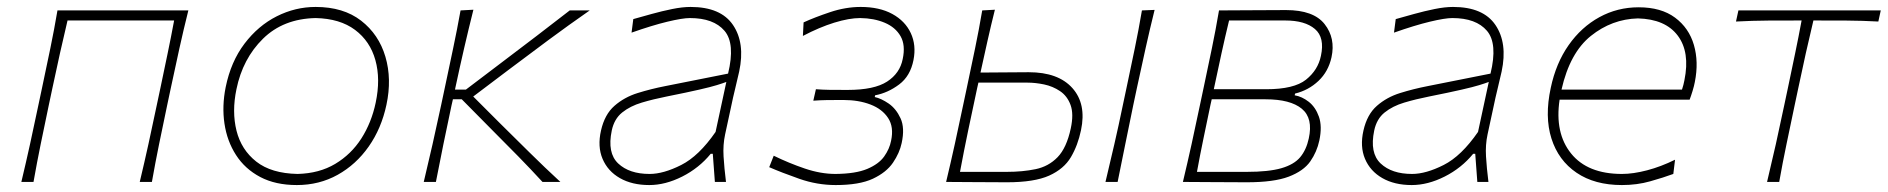

<svg xmlns="http://www.w3.org/2000/svg" viewBox="-20 -524 5437 553"><path d="M41.5 0Q55 -56.5 66.5 -108.8Q78 -161 90.5 -221L101 -270.5Q114 -332 125 -385Q136 -438 145.5 -494H522.5Q508.5 -438 496.8 -385Q485 -332 472 -270.5L461.5 -221Q449 -161 438.2 -108.8Q427.5 -56.5 417.5 0H382.5Q396 -56.5 407.5 -108.8Q419 -161 431.5 -221L442 -270.5Q453.5 -325.5 463 -371Q472.5 -416.5 481.5 -465H174.5Q163 -416.5 152.8 -371Q142.5 -325.5 131 -270.5L120.5 -221Q108 -161 97.2 -108.8Q86.5 -56.5 76.5 0Z M835 9Q773.5 9 729.5 -14.2Q685.5 -37.5 659.8 -77.5Q634 -117.5 626.5 -168Q619 -218.5 630 -273Q645 -346.5 684.2 -398.2Q723.5 -450 777 -477Q830.5 -504 889 -504Q969 -504 1020 -464.5Q1071 -425 1090 -360.8Q1109 -296.5 1093 -222Q1078.5 -154 1042 -102Q1005.5 -50 952.5 -20.5Q899.5 9 835 9ZM837 -23Q899.5 -24.5 945.5 -52Q991.5 -79.5 1020.8 -125.2Q1050 -171 1062 -228Q1076.5 -296 1061.2 -350.8Q1046 -405.5 1002.5 -438Q959 -470.5 889 -472Q796 -470 737.5 -412.5Q679 -355 661 -267Q647.5 -202.5 661.2 -147.5Q675 -92.5 718.2 -58.5Q761.5 -24.5 837 -23Z M1200.5 0Q1214 -56.5 1225.8 -108.5Q1237.5 -160.5 1250.5 -221L1261 -270.5Q1274 -331.5 1285.2 -385Q1296.5 -438.5 1306.5 -494L1343.5 -496Q1329.5 -440 1317 -386Q1304.5 -332 1291.5 -271L1290.5 -266H1322L1427.5 -346Q1476.5 -383 1525.2 -420.2Q1574 -457.5 1621 -494H1678.5Q1617.5 -451.5 1559.8 -408.8Q1502 -366 1445 -323L1343 -246L1419 -170Q1462 -127.5 1505.2 -84.8Q1548.5 -42 1594 0H1542.5Q1508.5 -37 1472.8 -73.5Q1437 -110 1400 -147L1310 -238H1284.5L1280.5 -220.5Q1267.5 -160 1257 -108.2Q1246.5 -56.5 1235.5 0Z M1850 9Q1800.5 9 1765.5 -11Q1730.5 -31 1715.5 -66.5Q1700.5 -102 1711 -148Q1721.5 -194.5 1749.8 -219.2Q1778 -244 1816.5 -256Q1855 -268 1896 -276L2077 -312Q2098 -398.5 2066.8 -435.2Q2035.5 -472 1967 -472Q1946 -472 1902.2 -461.5Q1858.5 -451 1799 -430L1804 -469Q1827.5 -475.5 1857 -483.8Q1886.5 -492 1916 -498Q1945.5 -504 1969 -504Q2056 -504 2091.2 -452Q2126.5 -400 2109 -318Q2104.5 -297 2098 -271Q2091.5 -245 2084.5 -211L2068.5 -137Q2062 -107 2064 -73.5Q2066 -40 2071 0H2039L2033 -81H2027Q1993.5 -40 1945 -15.5Q1896.5 9 1850 9ZM1851 -23Q1891 -23 1942 -48.8Q1993 -74.5 2041 -144L2072 -288Q2061.5 -284 2044.5 -278.8Q2027.5 -273.5 1993.8 -265.8Q1960 -258 1900 -246Q1862 -238.5 1828.5 -228.5Q1795 -218.5 1772 -200Q1749 -181.5 1742 -148Q1728.5 -83.5 1760.5 -53.2Q1792.5 -23 1851 -23Z M2387 9Q2333.5 9 2282.2 -9Q2231 -27 2195.5 -42.5L2208.5 -75.5Q2252.5 -54 2298.2 -38.5Q2344 -23 2386.5 -23Q2444.5 -23.5 2477.8 -37.5Q2511 -51.5 2526.5 -73.2Q2542 -95 2546.5 -118.5Q2555 -158 2538 -184Q2521 -210 2487 -223Q2453 -236 2409.5 -236Q2382.5 -236 2362.8 -235.8Q2343 -235.5 2322.5 -234L2330 -267Q2349.5 -265.5 2370.8 -265.2Q2392 -265 2421.5 -265Q2498 -265 2535 -289Q2572 -313 2580 -354Q2588.5 -394 2573.8 -419.8Q2559 -445.5 2528.2 -458.5Q2497.5 -471.5 2457.5 -472Q2426 -472 2383 -458.8Q2340 -445.5 2292.5 -420.5L2294.5 -459.5Q2326 -474 2370.8 -489Q2415.5 -504 2459 -504Q2513 -504 2550 -483.8Q2587 -463.5 2603.2 -428.8Q2619.5 -394 2611 -351Q2602 -305 2569.8 -280.8Q2537.5 -256.5 2500.5 -249.5L2499.5 -244.5Q2518 -240.5 2539.5 -225.8Q2561 -211 2573.8 -183.2Q2586.5 -155.5 2577 -112Q2571 -83.5 2552 -55.5Q2533 -27.5 2494 -9.2Q2455 9 2387 9Z M2705 0Q2718.5 -56.5 2730 -108.8Q2741.5 -161 2754 -221L2764.5 -270.5Q2777.5 -332 2788.5 -385Q2799.5 -438 2809 -494L2845.5 -496Q2834 -450 2824.2 -406.2Q2814.5 -362.5 2804 -315Q2833.5 -315 2871.8 -315.5Q2910 -316 2943 -316Q3028 -316 3068.8 -270.2Q3109.5 -224.5 3093.5 -149Q3084.5 -105.5 3064.5 -71.5Q3044.5 -37.5 3001.8 -18.2Q2959 1 2880.5 1Q2829.5 1 2783 0.5Q2736.5 0 2705 0ZM2745 -29H2879.5Q2925.5 -29 2962.8 -36.8Q3000 -44.5 3026 -71.2Q3052 -98 3064 -154Q3073 -195.5 3063.5 -221.5Q3054 -247.5 3033.2 -261.5Q3012.5 -275.5 2987.2 -280.8Q2962 -286 2940 -286H2798Q2796 -278.5 2794.5 -270.5Q2780.5 -205.5 2768.5 -148Q2756.5 -90.5 2745 -29ZM3164 0Q3177.5 -56.5 3189.5 -108.5Q3201.5 -160.5 3214 -221L3224.5 -270.5Q3237.5 -332 3248.5 -385Q3259.5 -438 3269 -494L3305.5 -495.5Q3291.5 -439 3279.8 -386.2Q3268 -333.5 3254.5 -270.5L3244 -221Q3231.5 -160.5 3221 -108.5Q3210.5 -56.5 3199 0Z M3387 0Q3400.5 -56.5 3412 -108.8Q3423.5 -161 3436 -221L3446.5 -270.5Q3459.5 -332 3470.5 -385Q3481.5 -438 3491 -494Q3528 -494 3582.2 -494.5Q3636.5 -495 3684 -495Q3763.5 -495 3795.2 -454.5Q3827 -414 3815 -359Q3806 -318 3777.5 -291Q3749 -264 3710 -254.5L3709 -249.5Q3730 -246 3749.5 -230.8Q3769 -215.5 3778.8 -187.8Q3788.5 -160 3780 -119.5Q3773 -86.5 3753.8 -59Q3734.5 -31.5 3691.8 -15.2Q3649 1 3571 1Q3518 1 3469 0.5Q3420 0 3387 0ZM3520 -465Q3508 -415.5 3498.2 -370.5Q3488.5 -325.5 3477.5 -274L3476 -267H3627Q3707 -267 3741.5 -294.5Q3776 -322 3784.5 -363Q3796 -416 3767.2 -440.5Q3738.5 -465 3682 -465ZM3427.5 -29H3571Q3634 -29 3670.5 -39.5Q3707 -50 3724.8 -71.2Q3742.5 -92.5 3749.5 -125Q3762.5 -183.5 3729.5 -210.8Q3696.5 -238 3625 -238H3470L3466.5 -222.5Q3455.5 -169.5 3446 -124Q3436.5 -78.5 3427.5 -29Z M4046 9Q3996.5 9 3961.5 -11Q3926.5 -31 3911.5 -66.5Q3896.5 -102 3907 -148Q3917.5 -194.5 3945.8 -219.2Q3974 -244 4012.5 -256Q4051 -268 4092 -276L4273 -312Q4294 -398.5 4262.8 -435.2Q4231.5 -472 4163 -472Q4142 -472 4098.2 -461.5Q4054.5 -451 3995 -430L4000 -469Q4023.5 -475.5 4053 -483.8Q4082.5 -492 4112 -498Q4141.5 -504 4165 -504Q4252 -504 4287.2 -452Q4322.5 -400 4305 -318Q4300.5 -297 4294 -271Q4287.5 -245 4280.5 -211L4264.5 -137Q4258 -107 4260 -73.5Q4262 -40 4267 0H4235L4229 -81H4223Q4189.5 -40 4141 -15.5Q4092.5 9 4046 9ZM4047 -23Q4087 -23 4138 -48.8Q4189 -74.5 4237 -144L4268 -288Q4257.5 -284 4240.5 -278.8Q4223.5 -273.5 4189.8 -265.8Q4156 -258 4096 -246Q4058 -238.5 4024.5 -228.5Q3991 -218.5 3968 -200Q3945 -181.5 3938 -148Q3924.5 -83.5 3956.5 -53.2Q3988.5 -23 4047 -23Z M4651.5 9Q4573 9 4520.8 -26.5Q4468.5 -62 4448.5 -125Q4428.5 -188 4446.5 -271Q4461.5 -342 4498 -394Q4534.5 -446 4586.5 -474.5Q4638.5 -503 4699.5 -503Q4764.5 -503 4804.5 -473.2Q4844.5 -443.5 4858.8 -394.5Q4873 -345.5 4861.5 -288Q4859.5 -277 4855 -262.2Q4850.5 -247.5 4846.5 -237H4472Q4457.5 -141 4505 -82Q4552.5 -23 4651.5 -23Q4684 -23 4724 -33.5Q4764 -44 4804.5 -64L4799.5 -23Q4771 -12.5 4733 -1.8Q4695 9 4651.5 9ZM4697.5 -471Q4622.5 -469 4562 -420.5Q4501.5 -372 4477.5 -266H4824.5Q4829 -279.5 4831.5 -293Q4848 -374 4812.2 -421.5Q4776.5 -469 4697.5 -471Z M5069.5 0Q5083 -56.5 5094.8 -108.8Q5106.5 -161 5119 -221L5129.5 -270.5Q5141 -325.5 5150.5 -371Q5160 -416.5 5169 -465H5166.5Q5122 -465 5074.5 -464.8Q5027 -464.5 4980 -462L4987 -494H5397L5390 -462Q5344.5 -464.5 5297.2 -464.8Q5250 -465 5205.5 -465H5203Q5191.5 -416.5 5181.2 -371Q5171 -325.5 5159.5 -270.5L5149 -221Q5136.5 -161 5125.5 -108.8Q5114.5 -56.5 5104.5 0Z"/></svg>

Font: Commissioner Flair Thin
Style: Italic
Weight: 100
Italic angle: -12°
Designer: Kostas Bartsokas
Foundry: Kostas Bartsokas
Version: Version 1.000; ttfautohint (v1.8.3)